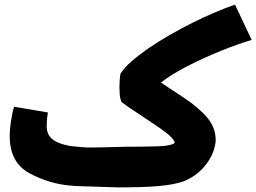

<svg xmlns="http://www.w3.org/2000/svg" viewBox="-20 -811 1109 831"><path d="M305.7 -5.9 289.6 -7.3Q194.3 -14.6 108.2 -60.8Q22 -106.9 22 -222.7Q22 -235.4 23.2 -250.7Q24.4 -266.1 26.9 -282.7Q29.3 -299.3 32.7 -316.4Q36.1 -333.5 41 -349.1L187.5 -324.2Q184.1 -305.2 183.1 -290.8Q182.1 -276.4 182.1 -263.7Q182.1 -238.8 194.6 -221.2Q207 -203.6 234.9 -192.6Q262.7 -181.6 292 -178.2Q321.3 -174.8 337.4 -173.8Q372.6 -171.4 438 -173.6Q503.4 -175.8 521.7 -175.8Q540 -175.8 560.5 -176Q581.1 -176.3 602.1 -176.5Q623 -176.8 642.1 -177.2Q661.1 -177.7 676.3 -178.5Q691.4 -179.2 700.2 -180.7Q714.8 -183.1 724.9 -186.3Q734.9 -189.5 736.3 -194.8Q735.8 -197.3 733.6 -200.9Q731.4 -204.6 729 -208Q723.1 -216.8 708.5 -229Q693.8 -241.2 674.3 -254.9Q654.8 -268.6 632.1 -283.7Q609.4 -298.8 586.4 -314Q563.5 -329.1 542.5 -343.3Q521.5 -357.4 505.9 -369.6Q499.5 -385.3 498.3 -401.4Q497.1 -417.5 497.1 -429.7Q497.1 -435.5 497.3 -444.3Q497.6 -453.1 498 -462.2Q498.5 -471.2 499.5 -479.2Q500.5 -487.3 501.5 -492.2Q517.1 -517.1 549.1 -545.2Q581.1 -573.2 622.8 -602.1Q664.6 -630.9 713.4 -658.9Q762.2 -687 812 -711.9Q861.8 -736.8 909.7 -757.1Q957.5 -777.3 997.1 -791L1069.3 -638.2Q1041 -629.9 1006.6 -617.7Q972.2 -605.5 935.3 -590.6Q898.4 -575.7 861.1 -558.6Q823.7 -541.5 789.6 -523.9Q755.4 -506.3 726.3 -488.3Q697.3 -470.2 676.8 -453.6Q689 -445.3 707.5 -433.1Q726.1 -420.9 745.4 -408.2Q764.6 -395.5 781.7 -384Q798.8 -372.6 807.6 -365.7Q835.9 -343.8 856.2 -324.2Q876.5 -304.7 889.2 -285.4Q901.9 -266.1 907.7 -246.1Q913.6 -226.1 913.6 -202.6Q913.6 -200.2 912.6 -193.1Q911.6 -186 910.2 -180.2Q903.8 -149.9 888.9 -124.8Q874 -99.6 855 -79.8Q835.9 -60.1 814.2 -46.4Q792.5 -32.7 772.5 -25.4Q753.9 -19 729.2 -14.2Q704.6 -9.3 670.9 -6.1Q637.2 -2.9 592.8 -1.5Q548.3 0 490.7 0Q474.1 -1 305.7 -5.9Z"/></svg>

Font: DimaFred
Style: Bold
Weight: 800
Designer: R.Balvardi
Foundry: R.Balvardi (r.balvardi@gmail.com)
Version: Version 1.00;August 2, 2018;FontCreator 11.5.0.2427 64-bit